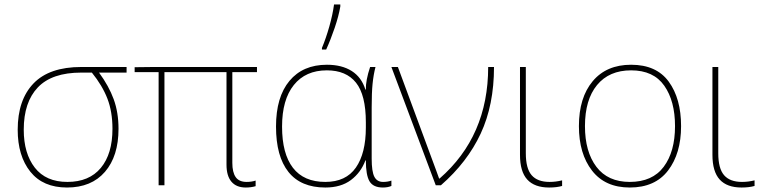

<svg xmlns="http://www.w3.org/2000/svg" viewBox="-20 -827 3404 857"><path d="M279 10Q172 10 115.5 -60.5Q59 -131 59 -248Q59 -381 129.5 -454.5Q200 -528 343 -528H545V-503H422Q466 -443 487.5 -384Q509 -325 509 -252Q509 -130 448.5 -60Q388 10 279 10ZM281 -15Q378 -15 430 -77.5Q482 -140 482 -252Q482 -328 459.5 -386.5Q437 -445 390 -503H343Q212 -503 149 -437Q86 -371 86 -248Q86 -142 135.5 -78.5Q185 -15 281 -15Z M1121 -21V4Q1101 10 1077 10Q1035 10 1013 -16Q991 -42 991 -92V-505H714V0H688V-505H581V-527L667 -528H1127V-505H1017V-100Q1017 -58 1032 -36.5Q1047 -15 1081 -15Q1103 -15 1121 -21Z M1212 -262Q1212 -394 1272 -466Q1332 -538 1439 -538Q1506 -538 1550 -510Q1594 -482 1611 -427H1613Q1612 -468 1632 -528H1656Q1647 -493 1643 -453Q1639 -413 1639 -348V-119Q1639 -61 1651 -38Q1663 -15 1690 -15Q1711 -15 1727 -21V3Q1711 10 1689 10Q1646 10 1629.5 -17.5Q1613 -45 1613 -111H1611Q1591 -57 1546.5 -23.5Q1502 10 1432 10Q1323 10 1267.5 -59.5Q1212 -129 1212 -262ZM1613 -258V-281Q1613 -403 1569 -458Q1525 -513 1439 -513Q1344 -513 1291.5 -447.5Q1239 -382 1239 -262Q1239 -141 1287.5 -78Q1336 -15 1432 -15Q1524 -15 1568.5 -79Q1613 -143 1613 -258ZM1417 -613Q1435 -656 1450 -709Q1465 -762 1471 -807H1499V-798Q1492 -756 1474 -703Q1456 -650 1436 -606H1417Z M1756 -528 1927 -66 1940 -30H1942Q2159 -219 2159 -528H2185Q2185 -358 2125.5 -230.5Q2066 -103 1948 0H1925L1727 -528Z M2327 -143Q2327 -75 2353 -45Q2379 -15 2433 -15Q2461 -15 2489 -22V3Q2465 10 2431 10Q2366 10 2333.5 -25.5Q2301 -61 2301 -136V-528H2327Z M2791 10Q2681 10 2622.5 -65.5Q2564 -141 2564 -264Q2564 -391 2625.5 -464.5Q2687 -538 2797 -538Q2910 -538 2965 -462.5Q3020 -387 3020 -264Q3020 -142 2962 -66Q2904 10 2791 10ZM2791 -15Q2892 -15 2942.5 -82.5Q2993 -150 2993 -264Q2993 -376 2945 -444.5Q2897 -513 2797 -513Q2699 -513 2645 -447.5Q2591 -382 2591 -264Q2591 -150 2642 -82.5Q2693 -15 2791 -15Z M3186 -143Q3186 -75 3212 -45Q3238 -15 3292 -15Q3320 -15 3348 -22V3Q3324 10 3290 10Q3225 10 3192.5 -25.5Q3160 -61 3160 -136V-528H3186Z"/></svg>

Font: Noto Sans UI Thin
Style: Regular
Weight: 250
Designer: Monotype Design Team
Foundry: Monotype Imaging Inc.
Version: Version 1.001